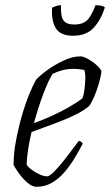

<svg xmlns="http://www.w3.org/2000/svg" viewBox="-20 -716 422 736"><path d="M120 0Q99 0 74 -26Q49 -52 32 -84Q32 -128 41.5 -178Q51 -228 64.5 -274.5Q78 -321 93 -357Q108 -393 118 -410Q131 -425 159.5 -446Q188 -467 223 -483.5Q258 -500 288 -500Q300 -500 319 -489Q338 -478 353 -464Q368 -450 369 -441Q366 -419 358.5 -394Q351 -369 341.5 -346.5Q332 -324 323 -311Q305 -294 269.5 -276.5Q234 -259 189.5 -242.5Q145 -226 101 -210Q93 -177 88 -145Q83 -113 82 -85Q88 -75 102.5 -64.5Q117 -54 133 -47Q149 -40 160 -40Q170 -40 188.5 -59Q207 -78 227 -103.5Q247 -129 262.5 -150Q278 -171 282 -176Q292 -175 297 -165Q284 -140 267 -111.5Q250 -83 228.5 -57.5Q207 -32 180 -16Q153 0 120 0ZM110 -244Q144 -256 180 -272.5Q216 -289 247 -307Q278 -325 296 -339Q301 -353 303 -367Q306 -389 307 -411.5Q308 -434 303 -448Q292 -450 282 -451Q272 -452 263 -452Q238 -452 218 -446.5Q198 -441 182 -433Q167 -411 147 -358.5Q127 -306 110 -244ZM260 -579Q211 -579 193.5 -608.5Q176 -638 180 -687Q186 -690 195 -693Q204 -696 214 -696Q212 -653 223.5 -637.5Q235 -622 265 -622Q296 -622 313 -637.5Q330 -653 346 -696Q375 -696 382 -687Q366 -638 338 -608.5Q310 -579 260 -579Z"/></svg>

Font: Texturina 72pt 72pt Thin
Style: Italic
Weight: 100
Italic angle: -11°
Designer: Guillermo Torres Carreño
Foundry: Omnibus-Type
Version: Version 1.002; ttfautohint (v1.8.3)